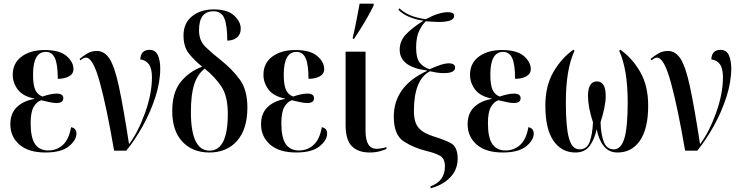

<svg xmlns="http://www.w3.org/2000/svg" viewBox="-20 -816 4016 1040"><path d="M226 10Q312 10 353 -23.5Q394 -57 394 -92Q394 -122 365 -127Q354 -62 321 -31.5Q288 -1 241 -1Q194 -1 170 -35.5Q146 -70 146 -149Q146 -210 163 -238Q180 -266 203 -273Q225 -268 247 -263Q269 -258 286 -258Q323 -258 323 -284Q323 -309 287 -309Q270 -309 250 -304.5Q230 -300 210 -293Q183 -303 171 -329.5Q159 -356 159 -412Q159 -535 228 -535Q262 -535 277.5 -501Q293 -467 293 -389Q328 -389 353 -402Q378 -415 378 -442Q378 -480 340.5 -512.5Q303 -545 222 -545Q145 -545 97 -509.5Q49 -474 49 -411Q49 -368 76 -331.5Q103 -295 166 -282V-280Q107 -270 71.5 -236Q36 -202 36 -143Q36 -76 85 -33Q134 10 226 10Z M598 0H664Q710 -56 752.5 -132Q795 -208 821.5 -290Q848 -372 848 -445Q848 -488 835 -517Q822 -546 790 -546Q742 -546 740 -494Q769 -491 786 -468.5Q803 -446 803 -397Q803 -308 765.5 -204Q728 -100 679 -35Q648 -236 624.5 -345.5Q601 -455 573.5 -497.5Q546 -540 505 -540Q475 -540 451.5 -525.5Q428 -511 411 -497L416 -489Q433 -504 446 -504Q484 -504 521 -369Q558 -234 598 0Z M1114 10Q1209 10 1264.5 -53.5Q1320 -117 1320 -234Q1320 -328 1280 -383.5Q1240 -439 1179 -488Q1128 -528 1093 -562Q1058 -596 1058 -652Q1058 -755 1136 -755Q1179 -755 1195 -717Q1211 -679 1211 -596Q1242 -596 1263 -612.5Q1284 -629 1284 -661Q1284 -698 1248.5 -731.5Q1213 -765 1137 -765Q1067 -765 1020.5 -728Q974 -691 974 -624Q974 -562 1004 -525Q1034 -488 1075 -455Q1002 -427 957.5 -370.5Q913 -314 913 -214Q913 -107 968 -48.5Q1023 10 1114 10ZM1115 0Q1014 0 1014 -210Q1014 -305 1032.5 -360.5Q1051 -416 1089 -444Q1144 -400 1179 -347.5Q1214 -295 1214 -199Q1214 0 1115 0Z M1584 10Q1670 10 1711 -23.5Q1752 -57 1752 -92Q1752 -122 1723 -127Q1712 -62 1679 -31.5Q1646 -1 1599 -1Q1552 -1 1528 -35.5Q1504 -70 1504 -149Q1504 -210 1521 -238Q1538 -266 1561 -273Q1583 -268 1605 -263Q1627 -258 1644 -258Q1681 -258 1681 -284Q1681 -309 1645 -309Q1628 -309 1608 -304.5Q1588 -300 1568 -293Q1541 -303 1529 -329.5Q1517 -356 1517 -412Q1517 -535 1586 -535Q1620 -535 1635.5 -501Q1651 -467 1651 -389Q1686 -389 1711 -402Q1736 -415 1736 -442Q1736 -480 1698.5 -512.5Q1661 -545 1580 -545Q1503 -545 1455 -509.5Q1407 -474 1407 -411Q1407 -368 1434 -331.5Q1461 -295 1524 -282V-280Q1465 -270 1429.5 -236Q1394 -202 1394 -143Q1394 -76 1443 -33Q1492 10 1584 10Z M1982 10Q2014 10 2038 3Q2062 -4 2073 -9V-19Q2042 -10 2020 -10Q1960 -10 1960 -107V-536H1852V-139Q1852 -57 1886.5 -23.5Q1921 10 1982 10ZM1891 -606H1898Q1929 -653 1953.5 -693.5Q1978 -734 2004 -786V-796H1928Q1919 -750 1910.5 -704.5Q1902 -659 1891 -614Z M2312 204Q2378 187 2418.5 145Q2459 103 2459 43Q2459 -22 2420.5 -41.5Q2382 -61 2332 -76Q2275 -93 2248.5 -122.5Q2222 -152 2222 -214Q2222 -385 2309 -430Q2322 -427 2342 -423.5Q2362 -420 2385 -420Q2445 -420 2445 -450Q2445 -473 2411 -473Q2391 -473 2363 -463.5Q2335 -454 2307 -441Q2273 -452 2253.5 -476.5Q2234 -501 2234 -558Q2234 -616 2251.5 -651Q2269 -686 2287 -701Q2301 -700 2319 -698.5Q2337 -697 2355 -697Q2440 -697 2440 -730Q2440 -750 2406 -750Q2357 -750 2286 -712Q2193 -724 2143 -771L2138 -763Q2164 -737 2201.5 -722.5Q2239 -708 2274 -704Q2213 -666 2179 -630Q2145 -594 2145 -547Q2145 -453 2293 -434V-432Q2113 -349 2113 -184Q2113 -84 2168.5 -49Q2224 -14 2291 2Q2334 12 2362 27Q2390 42 2390 85Q2390 166 2312 193Z M2703 10Q2789 10 2830 -23.5Q2871 -57 2871 -92Q2871 -122 2842 -127Q2831 -62 2798 -31.5Q2765 -1 2718 -1Q2671 -1 2647 -35.5Q2623 -70 2623 -149Q2623 -210 2640 -238Q2657 -266 2680 -273Q2702 -268 2724 -263Q2746 -258 2763 -258Q2800 -258 2800 -284Q2800 -309 2764 -309Q2747 -309 2727 -304.5Q2707 -300 2687 -293Q2660 -303 2648 -329.5Q2636 -356 2636 -412Q2636 -535 2705 -535Q2739 -535 2754.5 -501Q2770 -467 2770 -389Q2805 -389 2830 -402Q2855 -415 2855 -442Q2855 -480 2817.5 -512.5Q2780 -545 2699 -545Q2622 -545 2574 -509.5Q2526 -474 2526 -411Q2526 -368 2553 -331.5Q2580 -295 2643 -282V-280Q2584 -270 2548.5 -236Q2513 -202 2513 -143Q2513 -76 2562 -33Q2611 10 2703 10Z M3097 10Q3149 10 3175 -27Q3201 -64 3212 -116Q3223 -59 3250.5 -24.5Q3278 10 3325 10Q3402 10 3446.5 -54.5Q3491 -119 3491 -244Q3491 -351 3448 -426Q3405 -501 3340 -547L3334 -541Q3380 -440 3380 -262Q3380 -126 3362 -66.5Q3344 -7 3305 -7Q3267 -7 3251 -46.5Q3235 -86 3233 -154Q3245 -190 3253 -229Q3261 -268 3261 -296Q3261 -375 3213 -375Q3165 -375 3165 -296Q3165 -236 3192 -153Q3189 -88 3174 -47.5Q3159 -7 3119 -7Q3079 -7 3062 -66.5Q3045 -126 3045 -262Q3045 -441 3092 -541L3086 -547Q3021 -501 2977.5 -426Q2934 -351 2934 -244Q2934 -117 2978 -53.5Q3022 10 3097 10Z M3691 0H3757Q3803 -56 3845.5 -132Q3888 -208 3914.5 -290Q3941 -372 3941 -445Q3941 -488 3928 -517Q3915 -546 3883 -546Q3835 -546 3833 -494Q3862 -491 3879 -468.5Q3896 -446 3896 -397Q3896 -308 3858.5 -204Q3821 -100 3772 -35Q3741 -236 3717.5 -345.5Q3694 -455 3666.5 -497.5Q3639 -540 3598 -540Q3568 -540 3544.5 -525.5Q3521 -511 3504 -497L3509 -489Q3526 -504 3539 -504Q3577 -504 3614 -369Q3651 -234 3691 0Z"/></svg>

Font: Noto Serif Display Condensed Semi
Style: Regular
Weight: 600
Width: 3
Designer: Monotype Design Team
Foundry: Monotype Imaging Inc.
Version: Version 1.900